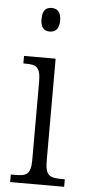

<svg xmlns="http://www.w3.org/2000/svg" viewBox="-54 -780 368 811"><g transform="rotate(5 130.0 -374.0)"><path d="M132 -648C154 -648 172 -660 172 -698C172 -736 154 -748 132 -748C109 -748 93 -736 93 -698C93 -660 109 -648 132 -648ZM21 0H250V-32H236C185 -32 167 -40 167 -106V-536H33V-504H41C89 -504 106 -496 106 -431V-103C106 -39 88 -32 37 -32H21Z"/></g></svg>

Font: Noto Serif Thai Condensed Light
Style: Regular
Weight: 300
Width: 3
Designer: Monotype Design Team
Foundry: Monotype Imaging Inc.
Version: Version 2.002